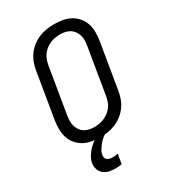

<svg xmlns="http://www.w3.org/2000/svg" viewBox="-229 -856 1057 1191"><g transform="rotate(-30 300.0 -260.0)"><path d="M254 8Q222 8 192 2.5Q162 -3 137 -17Q112 -31 93 -53.5Q74 -76 65.5 -104Q57 -132 56.5 -162.5Q56 -193 61 -225L115 -550Q119 -577 129 -603.5Q139 -630 156 -653.5Q173 -677 196.5 -695Q220 -713 246.5 -724Q273 -735 300.5 -739Q328 -743 355 -743Q387 -743 417 -737.5Q447 -732 472 -718Q497 -704 516 -681.5Q535 -659 544 -631Q553 -603 553 -572.5Q553 -542 548 -510L494 -185Q490 -158 480 -131.5Q470 -105 453 -81.5Q436 -58 412.5 -40Q389 -22 362.5 -11Q336 0 308.5 4Q281 8 254 8ZM254 -65Q272 -65 291 -68.5Q310 -72 327 -79.5Q344 -87 359.5 -99.5Q375 -112 386.5 -128Q398 -144 403.5 -161.5Q409 -179 412 -197L466 -522Q469 -542 470 -560.5Q471 -579 465.5 -596.5Q460 -614 450 -628.5Q440 -643 425 -652.5Q410 -662 392 -666Q374 -670 355 -670Q337 -670 318 -666.5Q299 -663 282 -655.5Q265 -648 249.5 -635.5Q234 -623 223 -607Q212 -591 206 -573.5Q200 -556 197 -538L143 -213Q140 -193 139.5 -174.5Q139 -156 144 -138.5Q149 -121 159 -106.5Q169 -92 184 -82.5Q199 -73 217 -69Q235 -65 254 -65ZM238 223Q215 223 193.5 218Q172 213 156 200Q140 187 132.5 166.5Q125 146 128 123Q131 104 141 85.5Q151 67 164 51Q177 35 193.5 21Q210 7 227 -3L236 -8H299L298 0Q281 9 267 21Q253 33 242 47Q231 61 221 77Q211 93 209 110Q207 120 210 129.5Q213 139 220.5 144.5Q228 150 237.5 152Q247 154 257 154Q267 154 277 153Q287 152 296 150L284 219Q273 221 261 222Q249 223 238 223Z"/></g></svg>

Font: Iosevka Aile
Style: Italic
Weight: 400
Italic angle: -9°
Designer: Belleve Invis
Foundry: Belleve Invis
Version: Version 28.0.1; ttfautohint (v1.8.4)